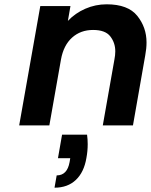

<svg xmlns="http://www.w3.org/2000/svg" viewBox="-20 -582 701 891"><path d="M475 -562Q574 -562 617 -508.5Q660 -455 660 -385Q660 -357 654 -325L597 0H457L511 -306Q515 -326 515 -344Q515 -383 492 -413Q469 -443 412 -443Q354 -443 314.5 -407.5Q275 -372 263 -306L209 0H69L167 -554H307L295 -485Q329 -521 376 -541.5Q423 -562 475 -562ZM384 43Q387 65 387 87Q387 119 381 151Q370 217 332 253Q294 289 233 289L243 232Q292 232 303 170L306 152H249L268 43Z"/></svg>

Font: Fz Poppins SemBd
Style: Italic
Weight: 600
Italic angle: -10°
Designer: Ninad Kale (Devanagari), Jonny Pinhorn (Latin)
Foundry: Indian Type Foundry
Version: Vit hóa bi Vntype.Com & FontZin.Com